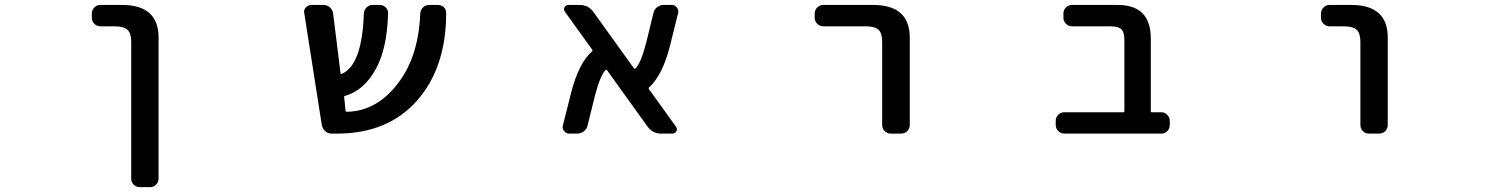

<svg xmlns="http://www.w3.org/2000/svg" viewBox="-20 -565 6040 781"><path d="M387.7 -458Q374 -458 363.8 -468.3Q353.5 -478.5 353.5 -492.2V-509.8Q353.5 -524.4 363.8 -534.7Q374 -544.9 387.7 -544.9H476.6Q626 -544.9 625 -410.2V162.1Q625 175.8 614.7 186Q604.5 196.3 590.8 196.3H547.9Q534.2 196.3 523.9 186Q513.7 175.8 513.7 162.1V-394.5Q513.7 -429.7 498.5 -443.8Q483.4 -458 445.3 -458Z M1760.7 -544.9Q1775.4 -544.9 1786.1 -535.2Q1794.9 -525.4 1794.9 -511.7Q1794.9 -291 1676.8 -156.2Q1557.6 -21.5 1350.6 -21.5H1329.1Q1314.5 -21.5 1303.2 -31.2Q1292 -41 1289.1 -55.7L1217.8 -510.7Q1216.8 -513.7 1216.8 -515.6Q1216.8 -526.4 1223.6 -534.2Q1233.4 -544.9 1247.1 -544.9H1295.9Q1310.5 -544.9 1321.8 -535.2Q1333 -525.4 1335 -510.7L1365.2 -266.6Q1366.2 -262.7 1370.1 -264.6Q1453.1 -299.8 1460 -510.7Q1460.9 -524.4 1471.2 -534.7Q1481.4 -544.9 1495.1 -544.9H1524.4Q1539.1 -544.9 1549.3 -534.7Q1559.6 -524.4 1558.6 -509.8Q1554.7 -369.1 1509.8 -286.1Q1460.9 -196.3 1382.8 -174.8Q1378.9 -173.8 1379.9 -169.9Q1380.9 -161.1 1382.8 -142.6Q1384.8 -124 1385.7 -114.3Q1386.7 -110.4 1390.6 -110.4Q1513.7 -112.3 1600.6 -228.5Q1682.6 -335.9 1689.5 -510.7Q1690.4 -524.4 1700.7 -534.7Q1710.9 -544.9 1725.6 -544.9Z M2729.5 -49.8Q2736.3 -41 2731.4 -31.2Q2726.6 -21.5 2714.8 -21.5H2669.9Q2634.8 -21.5 2614.3 -49.8L2449.2 -279.3Q2446.3 -283.2 2443.4 -280.3Q2421.9 -258.8 2400.4 -176.8L2370.1 -54.7Q2367.2 -40 2355 -30.8Q2342.8 -21.5 2328.1 -21.5H2294.9Q2282.2 -21.5 2274.4 -32.2Q2268.6 -39.1 2268.6 -47.9Q2268.6 -51.8 2269.5 -54.7L2302.7 -185.5Q2333 -307.6 2388.7 -356.4Q2391.6 -359.4 2388.7 -363.3L2278.3 -516.6Q2271.5 -525.4 2276.4 -535.2Q2281.2 -544.9 2293 -544.9H2337.9Q2373 -544.9 2393.6 -516.6L2558.6 -287.1Q2561.5 -283.2 2564.5 -286.1Q2586.9 -307.6 2608.4 -390.6L2637.7 -510.7Q2640.6 -526.4 2652.8 -535.6Q2665 -544.9 2679.7 -544.9H2712.9Q2725.6 -544.9 2733.4 -534.2Q2739.3 -527.3 2739.3 -518.6Q2739.3 -514.6 2738.3 -511.7L2706.1 -381.8Q2675.8 -259.8 2620.1 -209Q2617.2 -206.1 2620.1 -202.1Z M3329.1 -458Q3314.5 -458 3304.2 -468.3Q3293.9 -478.5 3293.9 -492.2V-509.8Q3293.9 -524.4 3304.2 -534.7Q3314.5 -544.9 3329.1 -544.9H3531.2Q3681.6 -544.9 3680.7 -410.2V-56.6Q3680.7 -42 3670.4 -31.7Q3660.2 -21.5 3645.5 -21.5H3602.5Q3588.9 -21.5 3578.6 -31.7Q3568.4 -42 3568.4 -56.6V-394.5Q3568.4 -430.7 3553.2 -444.3Q3538.1 -458 3500 -458Z M4553.7 -400.4Q4553.7 -434.6 4541 -446.3Q4528.3 -458 4495.1 -458H4340.8Q4326.2 -458 4315.9 -468.3Q4305.7 -478.5 4305.7 -492.2V-509.8Q4305.7 -524.4 4315.9 -534.7Q4326.2 -544.9 4340.8 -544.9H4526.4Q4660.2 -544.9 4661.1 -410.2V-113.3Q4661.1 -108.4 4665 -108.4H4704.1Q4717.8 -108.4 4728 -98.1Q4738.3 -87.9 4738.3 -74.2V-56.6Q4738.3 -42 4728 -31.7Q4717.8 -21.5 4704.1 -21.5H4309.6Q4294.9 -21.5 4284.7 -31.7Q4274.4 -42 4274.4 -56.6V-74.2Q4274.4 -87.9 4284.7 -98.1Q4294.9 -108.4 4309.6 -108.4H4549.8Q4553.7 -108.4 4553.7 -113.3Z M5387.7 -458Q5374 -458 5363.8 -468.3Q5353.5 -478.5 5353.5 -492.2V-509.8Q5353.5 -524.4 5363.8 -534.7Q5374 -544.9 5387.7 -544.9H5476.6Q5626 -544.9 5625 -410.2V-56.6Q5625 -42 5614.7 -31.7Q5604.5 -21.5 5590.8 -21.5H5547.9Q5534.2 -21.5 5523.9 -31.7Q5513.7 -42 5513.7 -56.6V-394.5Q5513.7 -429.7 5498.5 -443.8Q5483.4 -458 5445.3 -458Z"/></svg>

Font: Gen Jyuu Gothic L Monospace Medium
Style: Regular
Weight: 500
Designer: [Source Han Sans]
Ryoko NISHIZUKA  (kana & ideographs); Paul D. Hunt (Latin, Greek & Cyrillic); Wenlong ZHANG  (bopomofo
Version: Version 1.002.20150607